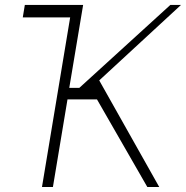

<svg xmlns="http://www.w3.org/2000/svg" viewBox="-20 -747 743 767"><path d="M568.5 0 367.5 -349.8H249.6L191.4 0H147.7L260.3 -677.6H71L79.2 -727.3H312.1L256.7 -396H296.9L660.5 -727.3H703.1L376.4 -425.8L616.1 0Z"/></svg>

Font: Inter Extra Light  BETA
Style: Italic
Weight: 200
Italic angle: 9.39999°
Designer: Rasmus Andersson
Foundry: rsms
Version: Version 3.011;git-f93a4a705